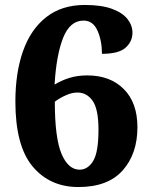

<svg xmlns="http://www.w3.org/2000/svg" viewBox="-20 -744 607 774"><path d="M296 10Q181 10 111.5 -73Q42 -156 42 -335Q42 -451 73 -538.5Q104 -626 166.5 -675Q229 -724 322 -724Q390 -724 432.5 -708Q475 -692 494.5 -666.5Q514 -641 514 -612Q514 -577 486.5 -552Q459 -527 391 -527Q391 -580 373 -620.5Q355 -661 317 -661Q262 -661 234.5 -591.5Q207 -522 200 -403Q228 -420 260 -430Q292 -440 332 -440Q424 -440 479 -385Q534 -330 534 -231Q534 -124 474.5 -57Q415 10 296 10ZM301 -60Q334 -60 355.5 -95Q377 -130 377 -221Q377 -304 353.5 -337.5Q330 -371 292 -371Q270 -371 244.5 -359.5Q219 -348 201 -334Q201 -188 228 -124Q255 -60 301 -60Z"/></svg>

Font: Noto Serif ExtraBold
Style: Regular
Weight: 800
Designer: Monotype Design Team
Foundry: Monotype Imaging Inc.
Version: Version 2.014